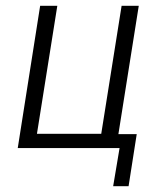

<svg xmlns="http://www.w3.org/2000/svg" viewBox="-20 -509 558 660"><path d="M369 131 391 0H41L118 -489H177L107 -49H328L398 -489H457L387 -48H450L422 131Z"/></svg>

Font: Nunito Sans 10pt Condensed Light
Style: Italic
Weight: 300
Width: 3
Italic angle: -9°
Designer: Vernon Adams
Foundry: Vernon Adams
Version: Version 3.101;gftools[0.9.27]